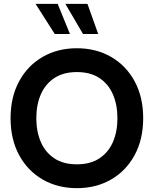

<svg xmlns="http://www.w3.org/2000/svg" viewBox="-20 -965 800 999"><path d="M380 14Q280 14 202 -31Q124 -76 79.5 -158Q35 -240 35 -350Q35 -460 79.5 -542Q124 -624 202 -669Q280 -714 380 -714Q480 -714 558 -669Q636 -624 680.5 -542Q725 -460 725 -350Q725 -240 680.5 -158Q636 -76 558 -31Q480 14 380 14ZM379.8 -110Q450 -110 497 -141Q544 -172 567.5 -226Q591 -280 591 -350Q591 -420 567.5 -474Q544 -528 497.2 -559Q450.4 -590 380.2 -590Q310 -590 263 -559Q216 -528 192.5 -474Q169 -420 169 -350Q169 -280 192.5 -226Q216 -172 262.8 -141Q309.6 -110 379.8 -110ZM491 -788H412L320 -945H435ZM344 -788H265L165 -945H280Z"/></svg>

Font: Cabin VF Beta
Style: Regular
Weight: 400
Designer: Pablo Impallari
Foundry: Pablo Impallari. http://www.impallari.com Igino Marini. http://www.ikern.com
Version: Version 2.200